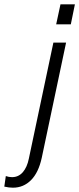

<svg xmlns="http://www.w3.org/2000/svg" viewBox="-117 -710 368 892"><path d="M164 -690H231L212 -597H144ZM-90 108Q-76 113 -61 113Q-31 113 -11 90Q9 67 17 27L131 -512H190L77 23Q62 92 27 127Q-8 162 -57 162Q-75 162 -97 157Z"/></svg>

Font: Decalotype Light Italic
Style: Regular
Weight: 300
Italic angle: -12°
Designer: Alfredo Marco Pradil
Foundry: Alfredo Marco Pradil
Version: Version 1.0